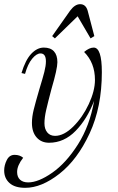

<svg xmlns="http://www.w3.org/2000/svg" viewBox="-47 -672 567 920"><path d="M356 -423Q381 -444 402 -444Q441 -444 441 -326Q441 -159 382.5 -33Q324 93 238 160.5Q152 228 74 228Q24 228 -1.5 205Q-27 182 -27 145Q-27 120 -14.5 95Q-2 70 23 70Q48 70 64 84Q35 121 35 152Q35 176 49 189Q63 202 88 202Q137 202 203.5 155.5Q270 109 326.5 20Q383 -69 404 -189Q371 -102 315.5 -45Q260 12 188 12Q151 12 128.5 -13.5Q106 -39 106 -83Q106 -112 114.5 -146.5Q123 -181 142 -246Q158 -298 165.5 -327.5Q173 -357 173 -378Q173 -416 147 -416Q128 -416 107 -390.5Q86 -365 73 -318L56 -322Q75 -385 103 -414.5Q131 -444 163 -444Q195 -444 211.5 -426Q228 -408 228 -374Q228 -342 200 -247Q183 -183 174.5 -146Q166 -109 166 -81Q166 -54 179.5 -37.5Q193 -21 217 -21Q259 -21 304 -65.5Q349 -110 378.5 -173.5Q408 -237 408 -289Q408 -371 356 -423ZM387 -488 325 -594 216 -488 203 -499 289 -621Q312 -652 337 -652Q364 -652 373 -621L405 -499Z"/></svg>

Font: Arapey
Style: Italic
Weight: 400
Italic angle: -12°
Designer: Eduardo Rodriguez Tunni
Foundry: Eduardo Rodriguez Tunni
Version: Version 3.000